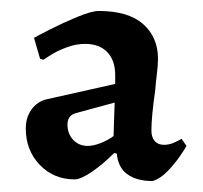

<svg xmlns="http://www.w3.org/2000/svg" viewBox="-20 -668 370 350"><path d="M193 -388 188 -389Q167 -368 147 -354.5Q127 -341 116 -341Q78 -341 52.5 -367.5Q27 -394 27 -434Q27 -454 37.5 -468.5Q48 -483 65 -487L190 -515V-531Q190 -558 175.5 -573Q161 -588 135 -588Q118 -588 101 -581.5Q84 -575 73 -568Q62 -561 59 -559L53 -561L42 -599Q49 -603 71.5 -614.5Q94 -626 120.5 -637Q147 -648 160 -648Q214 -648 241 -624Q268 -600 268 -561Q268 -549 266 -533.5Q264 -518 263 -504Q256 -455 256 -430Q256 -418 262 -411Q268 -404 279 -404Q289 -404 298.5 -408.5Q308 -413 311 -415L320 -402Q318 -398 308.5 -384Q299 -370 285.5 -356Q272 -342 258 -338Q229 -338 212 -350.5Q195 -363 193 -388ZM187 -420 189 -481 119 -462Q103 -458 103 -441Q103 -424 113.5 -413Q124 -402 140 -402Q150 -402 163 -407Q176 -412 187 -420Z"/></svg>

Font: Alegreya SC Medium
Style: Regular
Weight: 500
Designer: Juan Pablo del Peral
Foundry: Huerta Tipografica
Version: Version 2.007; ttfautohint (v1.6)